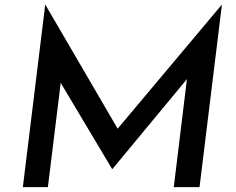

<svg xmlns="http://www.w3.org/2000/svg" viewBox="-20 -770 972 790"><path d="M177 0H74L166 -750H167L486 -203L441 -213L892 -750H893L801 0H695L757 -509V-454L443 -75H441L215 -454L239 -504Z"/></svg>

Font: Josefin Sans Medium
Style: Italic
Weight: 500
Italic angle: -7°
Designer: Santiago Orozco
Foundry: Typemade
Version: Version 2.000